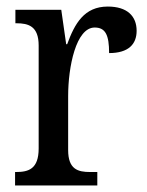

<svg xmlns="http://www.w3.org/2000/svg" viewBox="-20 -566 449 586"><path d="M26 0H277V-41H255C218 -41 188 -49 188 -108V-273C188 -362 212 -482 269 -482C302 -482 313 -459 313 -404C372 -404 397 -431 397 -472C397 -517 368 -546 309 -546C237 -546 208 -494 185 -431H182L167 -536H27V-495H30C67 -495 98 -486 98 -427V-113C98 -50 67 -41 29 -41H26Z"/></svg>

Font: Noto Serif Ethiopic Cn
Style: Regular
Weight: 400
Width: 3
Designer: Monotype Design Team
Foundry: Monotype Imaging Inc.
Version: Version 2.102